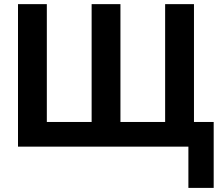

<svg xmlns="http://www.w3.org/2000/svg" viewBox="-20 -708 1059 927"><path d="M66.9 0V-688H206.1V-119.1H422.4V-688H561.5V-119.1H777.3V-688H916.5V-119.1H1011.7V199.2H889.6V0Z"/></svg>

Font: Arial
Style: Bold
Weight: 700
Designer: Steve Matteson
Foundry: Ascender Corporation
Version: Version 2.00.3